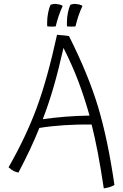

<svg xmlns="http://www.w3.org/2000/svg" viewBox="-20 -888 645 1010"><path d="M582 85Q570 92 557.5 96Q545 100 526 103Q510 -3 494.5 -84.5Q479 -166 462 -233Q390 -234 319.5 -229.5Q249 -225 187 -215Q166 -162 139 -104.5Q112 -47 77 20Q63 17 52 11.5Q41 6 25 -8Q117 -169 173 -320.5Q229 -472 280 -705Q313 -702 323.5 -701Q334 -700 343 -698Q445 -495 496 -325.5Q547 -156 582 85ZM314 -636Q288 -521 262.5 -432.5Q237 -344 205 -261Q260 -269 323 -274Q386 -279 451 -280Q424 -376 392 -460.5Q360 -545 314 -636ZM276 -867Q287 -866 294.5 -864Q302 -862 310 -857Q298 -832 288.5 -803.5Q279 -775 273 -749Q266 -748 253.5 -748Q241 -748 229 -749Q228 -753 228 -757.5Q228 -762 228 -771Q228 -794 233 -820Q238 -846 246 -863Q255 -866 261 -867Q267 -868 276 -867ZM380 -867Q391 -866 398.5 -864Q406 -862 414 -857Q402 -832 392.5 -803.5Q383 -775 377 -749Q370 -748 357.5 -748Q345 -748 333 -749Q332 -753 332 -757.5Q332 -762 332 -771Q332 -794 337 -820Q342 -846 350 -863Q359 -866 365 -867Q371 -868 380 -867Z"/></svg>

Font: Atma Light
Style: Regular
Weight: 300
Designer: Gregori Vincens, Jeremie Hornus, Riccardo Olocco, Yoann Minet.
Foundry: black foundry
Version: Version 1.102;PS 1.100;hotconv 1.0.86;makeotf.lib2.5.63406